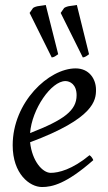

<svg xmlns="http://www.w3.org/2000/svg" viewBox="-20 -732 433 772"><path d="M288 -349C288 -288 238 -250 101 -197C108 -293 186 -406 243 -406C261 -406 288 -393 288 -349ZM284 -457C176 -457 31 -321 31 -148C31 -33 99 20 149 20C190 20 247 7 355 -88C354 -92 348 -103 340 -108C270 -50 215 -37 184 -37C151 -37 109 -84 101 -160C359 -256 366 -329 366 -371C366 -414 339 -457 284 -457ZM99 -680 188 -501C198 -502 204 -507 214 -514L164 -712C161 -711 157 -711 152 -710L138 -708C128 -707 119 -704 113 -700ZM224 -680 313 -501C322 -502 329 -507 338 -514L289 -712C286 -711 282 -711 277 -710L262 -708C253 -707 244 -704 238 -700Z"/></svg>

Font: Temporarium
Style: Italic
Weight: 400
Italic angle: -7°
Version: Version 1.1